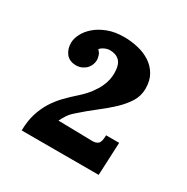

<svg xmlns="http://www.w3.org/2000/svg" viewBox="-106 -809 587 602"><g transform="rotate(30 187.5 -508.5)"><path d="M127 -642.1Q135.3 -635.3 137.9 -625.7Q140.6 -616.2 140.6 -610.8Q140.6 -604 137.9 -595.7Q135.3 -587.4 129.2 -580.3Q123 -573.2 113.3 -568.4Q103.5 -563.5 89.8 -563.5Q66.4 -564.5 54.7 -579.8Q43 -595.2 43 -617.2Q43 -632.3 51.8 -649.7Q60.5 -667 77.6 -681.9Q94.7 -696.8 120.1 -706.5Q145.5 -716.3 179.2 -716.3Q204.6 -716.3 229.5 -710.4Q254.4 -704.6 273.9 -691.9Q293.5 -679.2 305.4 -658.9Q317.4 -638.7 317.4 -609.4Q317.4 -583 304 -561.3Q290.5 -539.6 268.8 -519Q247.1 -498.5 220 -477.8Q192.9 -457 165 -432.1Q157.7 -425.8 152.8 -420.4Q147.9 -415 144.3 -409.7Q140.6 -404.3 137.5 -398.7Q134.3 -393.1 130.9 -386.2L253.9 -383.8Q267.1 -383.3 275.1 -389.9Q283.2 -396.5 283.2 -420.9H330.6L325.2 -301.8H46.4Q46.9 -336.4 55.2 -363Q63.5 -389.6 77.1 -411.4Q90.8 -433.1 108.6 -451.4Q126.5 -469.7 146.5 -487.3Q165.5 -504.4 177.7 -520.8Q189.9 -537.1 196.8 -551.8Q203.6 -566.4 206.1 -579.1Q208.5 -591.8 208.5 -601.6Q208.5 -632.3 195.8 -645.3Q183.1 -658.2 161.1 -658.2Q151.4 -658.2 141.1 -653.3Q130.9 -648.4 127 -642.1Z"/></g></svg>

Font: DimaFred
Style: Bold
Weight: 800
Designer: R.Balvardi
Foundry: R.Balvardi (r.balvardi@gmail.com)
Version: Version 1.00;August 2, 2018;FontCreator 11.5.0.2427 64-bit